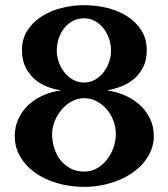

<svg xmlns="http://www.w3.org/2000/svg" viewBox="-20 -707 651 743"><path d="M428.2 -188Q428.2 -216.3 418.2 -241.7Q408.2 -267.1 391.1 -286.1Q374 -305.2 351.8 -316.2Q329.6 -327.1 305.7 -327.1Q280.3 -327.1 257.6 -314.7Q234.9 -302.2 218 -282.2Q201.2 -262.2 191.4 -237.3Q181.6 -212.4 181.6 -188Q181.6 -161.1 189.5 -135.3Q197.3 -109.4 212.9 -88.9Q228.5 -68.4 252 -55.7Q275.4 -43 306.2 -43Q333.5 -43 356 -56.2Q378.4 -69.3 394.5 -90.1Q410.6 -110.8 419.4 -136.7Q428.2 -162.6 428.2 -188ZM409.7 -510.3Q409.7 -535.6 401.6 -558.3Q393.6 -581.1 379.6 -598.4Q365.7 -615.7 346.7 -626Q327.6 -636.2 306.2 -636.2Q281.7 -636.2 262.2 -626Q242.7 -615.7 228.8 -598.4Q214.8 -581.1 207.3 -558.3Q199.7 -535.6 199.7 -510.3Q199.7 -489.3 207.3 -467.5Q214.8 -445.8 228.5 -428Q242.2 -410.2 261.7 -398.9Q281.2 -387.7 305.7 -387.7Q329.1 -387.7 348.4 -398.9Q367.7 -410.2 381.3 -428Q395 -445.8 402.3 -467.5Q409.7 -489.3 409.7 -510.3ZM575.2 -180.2Q575.2 -151.4 564.9 -125.7Q554.7 -100.1 536.6 -78.4Q518.6 -56.6 493.4 -39.1Q468.3 -21.5 438.2 -9.3Q408.2 2.9 374.8 9.5Q341.3 16.1 306.2 16.1Q250.5 16.1 201.4 1.7Q152.3 -12.7 115.7 -38.8Q79.1 -64.9 58.1 -100.8Q37.1 -136.7 37.1 -180.2Q37.1 -217.8 51.8 -248.5Q66.4 -279.3 91.3 -302Q116.2 -324.7 148.9 -338.9Q181.6 -353 217.8 -357.4Q190.9 -360.8 163.8 -371.1Q136.7 -381.3 114.7 -400.1Q92.8 -418.9 78.9 -446.5Q64.9 -474.1 64.9 -513.2Q64.9 -556.2 85.7 -588.6Q106.4 -621.1 140.4 -643.1Q174.3 -665 217.5 -676Q260.7 -687 306.2 -687Q352.5 -687 396.2 -676Q439.9 -665 473.6 -643.1Q507.3 -621.1 527.6 -588.6Q547.9 -556.2 547.9 -513.2Q547.9 -474.1 533.9 -446.8Q520 -419.4 498 -401.1Q476.1 -382.8 448.5 -372.3Q420.9 -361.8 393.6 -357.4Q430.2 -352.1 463.1 -337.9Q496.1 -323.7 521 -301Q545.9 -278.3 560.5 -248Q575.2 -217.8 575.2 -180.2Z"/></svg>

Font: Charis SIL
Style: Bold
Weight: 700
Foundry: SIL International
Version: Version 4.112